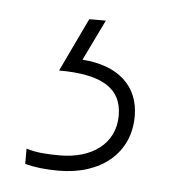

<svg xmlns="http://www.w3.org/2000/svg" viewBox="-32 -30 268 300"><g transform="rotate(5 102.5 120.0)"><path d="M181 145C181 98 149 68 92 64L123 0H97L57 84C122 84 156 102 156 146C156 191 119 216 70 216C49 216 33 215 17 210V234C32 238 49 240 70 240C136 240 181 203 181 145Z"/></g></svg>

Font: Noto Sans Sinhala SemiCondensed Thin
Style: Regular
Weight: 100
Width: 4
Designer: Jelle Bosma - Monotype Design Team
Foundry: Monotype Imaging Inc.
Version: Version 2.006